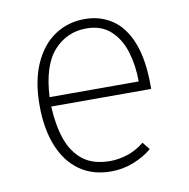

<svg xmlns="http://www.w3.org/2000/svg" viewBox="-66 -587 652 664"><g transform="rotate(-10 260.5 -255.5)"><path d="M273 12Q208 12 162.2 -20.5Q116.5 -53 92.2 -113.2Q68 -173.5 68 -256Q68 -341 94.5 -400.8Q121 -460.5 167.2 -491.8Q213.5 -523 273 -523Q327.5 -523 369.2 -495Q411 -467 434.5 -408Q458 -349 458 -256Q458 -253 458 -250.5Q458 -248 458 -245H107Q110 -180 127 -130.2Q144 -80.5 180 -52.2Q216 -24 276 -24Q305.5 -24 337 -34.2Q368.5 -44.5 396 -67L417 -41Q390 -18 352.2 -3Q314.5 12 273 12ZM107 -278H420Q420 -334 405.2 -382.2Q390.5 -430.5 358 -460.2Q325.5 -490 273 -490Q205 -490 159 -439.5Q113 -389 107 -278Z"/></g></svg>

Font: Overpass Thin
Style: Regular
Weight: 250
Designer: Delve Withrington, Dave Bailey, Thomas Jockin
Foundry: Delve Fonts LLC
Version: Version 4.000